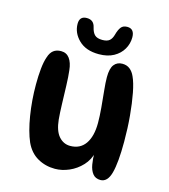

<svg xmlns="http://www.w3.org/2000/svg" viewBox="-118 -902 876 994"><g transform="rotate(15 320.0 -404.5)"><path d="M511 -6Q484 -6 469.5 -24.5Q455 -43 450 -72.5Q445 -102 445 -135L450 -139Q440 -96 411 -65Q382 -34 344 -17.5Q306 -1 268 -1Q217 -1 175 -25Q133 -49 110 -99Q87 -152 74 -232.5Q61 -313 61 -398Q61 -444 65 -483Q69 -522 78 -547Q86 -573 102 -585.5Q118 -598 143 -598Q172 -598 188.5 -575.5Q205 -553 209 -513Q213 -480 214.5 -431.5Q216 -383 217.5 -334.5Q219 -286 222 -253Q228 -193 253 -164.5Q278 -136 314 -136Q367 -136 395 -176Q423 -216 423 -288Q423 -324 419 -369.5Q415 -415 410.5 -458Q406 -501 406 -529Q406 -576 422 -596.5Q438 -617 466 -617Q490 -617 506.5 -604Q523 -591 533 -568Q547 -538 557 -486Q567 -434 573 -368Q579 -302 579 -229Q579 -117 564 -61.5Q549 -6 511 -6ZM334 -633Q265 -633 226.5 -670.5Q188 -708 188 -757Q188 -798 227 -798Q265 -798 273 -760Q279 -734 292 -721.5Q305 -709 333 -709Q359 -709 371.5 -720Q384 -731 390 -754Q397 -780 408 -794Q419 -808 441 -808Q461 -808 470.5 -796Q480 -784 480 -762Q480 -728 463 -698.5Q446 -669 413.5 -651Q381 -633 334 -633Z"/></g></svg>

Font: DynaPuff
Style: Regular
Weight: 400
Designer: Toshi Omagari, Jennifer Daniel
Foundry: Google Fonts
Version: Version 2.000